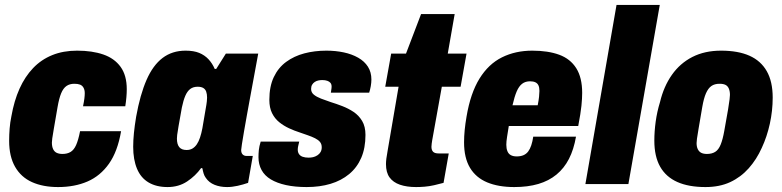

<svg xmlns="http://www.w3.org/2000/svg" viewBox="-20 -745 3164 777"><path d="M215 12Q154 12 109.5 -8Q65 -28 41 -70Q17 -112 17 -175Q17 -200 19 -225Q21 -250 26 -274Q37 -337 59 -386Q81 -435 114 -469.5Q147 -504 191.5 -522Q236 -540 292 -540Q353 -540 398 -524.5Q443 -509 468 -474.5Q493 -440 493 -384Q493 -369 491.5 -351.5Q490 -334 487 -315H316Q320 -334 321.5 -346.5Q323 -359 323 -368Q323 -381 318 -390Q313 -399 304 -402.5Q295 -406 281 -406Q262 -406 249 -397Q236 -388 227.5 -367.5Q219 -347 213 -312Q203 -254 198 -225Q193 -196 191.5 -185Q190 -174 190 -168Q190 -152 195 -141.5Q200 -131 209.5 -126.5Q219 -122 233 -122Q252 -122 265.5 -130Q279 -138 288 -158Q297 -178 304 -214H470Q456 -132 421 -82.5Q386 -33 334 -10.5Q282 12 215 12Z M658 12Q613 12 581.5 -6.5Q550 -25 534.5 -62Q519 -99 519 -151Q519 -177 522 -207Q525 -237 531 -273Q547 -362 573 -421.5Q599 -481 638 -510.5Q677 -540 731 -540Q764 -540 786 -531Q808 -522 823.5 -505.5Q839 -489 849 -466H855L894 -528H1025L1001 -398Q997 -376 991 -344Q985 -312 979 -278Q973 -244 967.5 -213Q962 -182 959 -161.5Q956 -141 956 -138Q956 -126 962 -120Q968 -114 977 -114H1003L984 -5Q964 2 941.5 7Q919 12 899 12Q871 12 848.5 3Q826 -6 813 -25Q807 -33 804 -43Q801 -53 799 -64L794 -65Q771 -33 737 -10.5Q703 12 658 12ZM735 -138Q749 -138 759 -144Q769 -150 776.5 -161Q784 -172 789.5 -188.5Q795 -205 799 -226Q807 -275 811.5 -299.5Q816 -324 817 -334.5Q818 -345 818 -350Q818 -364 814.5 -374Q811 -384 802.5 -389Q794 -394 780 -394Q762 -394 750 -385Q738 -376 730 -357.5Q722 -339 716 -310Q707 -259 702.5 -234Q698 -209 697 -199Q696 -189 696 -184Q696 -161 705.5 -149.5Q715 -138 735 -138Z M1221 12Q1174 12 1137.5 4Q1101 -4 1076 -19Q1051 -34 1038.5 -57Q1026 -80 1026 -109Q1026 -123 1027.5 -138Q1029 -153 1035 -172H1191Q1188 -160 1186.5 -153Q1185 -146 1185 -139Q1185 -129 1190 -121.5Q1195 -114 1205 -110.5Q1215 -107 1229 -107Q1238 -107 1247 -109Q1256 -111 1264.5 -116.5Q1273 -122 1277.5 -130Q1282 -138 1282 -149Q1282 -162 1275 -170.5Q1268 -179 1255 -185.5Q1242 -192 1226 -197.5Q1210 -203 1193 -209Q1171 -216 1149.5 -226Q1128 -236 1110 -250.5Q1092 -265 1081 -287Q1070 -309 1070 -341Q1070 -395 1088 -433Q1106 -471 1138 -494.5Q1170 -518 1211.5 -529Q1253 -540 1301 -540Q1338 -540 1371 -533Q1404 -526 1429.5 -511.5Q1455 -497 1469 -475Q1483 -453 1483 -423Q1483 -411 1480.5 -396.5Q1478 -382 1474 -370H1319Q1321 -383 1321.5 -387.5Q1322 -392 1322 -394Q1322 -404 1317.5 -409.5Q1313 -415 1304.5 -418Q1296 -421 1284 -421Q1277 -421 1269 -419.5Q1261 -418 1254 -413.5Q1247 -409 1243 -402Q1239 -395 1239 -385Q1239 -371 1250 -362Q1261 -353 1279 -346Q1297 -339 1318 -332Q1341 -325 1365.5 -315.5Q1390 -306 1411 -292Q1432 -278 1445.5 -255.5Q1459 -233 1459 -199Q1459 -146 1442 -106.5Q1425 -67 1393 -40.5Q1361 -14 1317.5 -1Q1274 12 1221 12Z M1664 12Q1626 12 1598.5 2.5Q1571 -7 1556.5 -27Q1542 -47 1542 -81Q1542 -90 1543.5 -103Q1545 -116 1549 -137L1593 -394H1539L1563 -528H1623L1684 -688H1820L1792 -528H1868L1844 -394H1768L1729 -177Q1728 -170 1727 -163.5Q1726 -157 1726 -151Q1726 -138 1732.5 -131Q1739 -124 1756 -124H1796L1775 -5Q1757 0 1737 4.5Q1717 9 1698.5 10.5Q1680 12 1664 12Z M2061 12Q1997 12 1951.5 -7Q1906 -26 1882 -66Q1858 -106 1858 -169Q1858 -193 1860.5 -218.5Q1863 -244 1868 -273Q1884 -368 1920.5 -427Q1957 -486 2011.5 -513Q2066 -540 2134 -540Q2198 -540 2243 -523.5Q2288 -507 2312 -469Q2336 -431 2336 -369Q2336 -347 2333 -317Q2330 -287 2320 -235H2039Q2035 -210 2032 -191Q2029 -172 2029 -159Q2029 -144 2033.5 -133Q2038 -122 2047.5 -117Q2057 -112 2071 -112Q2087 -112 2098.5 -117Q2110 -122 2117.5 -132Q2125 -142 2130 -157Q2135 -172 2138 -192H2311Q2302 -140 2282.5 -102Q2263 -64 2232 -38.5Q2201 -13 2158.5 -0.5Q2116 12 2061 12ZM2054 -319H2156Q2160 -339 2161.5 -353.5Q2163 -368 2163 -377Q2163 -391 2159 -399.5Q2155 -408 2146.5 -412Q2138 -416 2125 -416Q2106 -416 2093 -406Q2080 -396 2071 -375Q2062 -354 2054 -319Z M2349 0 2475 -725H2650L2523 0Z M2835 12Q2767 12 2721 -8.5Q2675 -29 2651.5 -70.5Q2628 -112 2628 -176Q2628 -213 2633.5 -253Q2639 -293 2651 -332Q2666 -395 2699 -442Q2732 -489 2782 -514.5Q2832 -540 2898 -540Q2967 -540 3013 -519.5Q3059 -499 3083 -457Q3107 -415 3107 -350Q3107 -297 3095.5 -244.5Q3084 -192 3063 -147Q3042 -100 3010 -64Q2978 -28 2935 -8Q2892 12 2835 12ZM2841 -122Q2861 -122 2874.5 -130.5Q2888 -139 2896.5 -160Q2905 -181 2911 -215Q2922 -274 2926.5 -302.5Q2931 -331 2932.5 -343Q2934 -355 2934 -361Q2934 -376 2929.5 -386.5Q2925 -397 2916 -401.5Q2907 -406 2892 -406Q2872 -406 2859 -397Q2846 -388 2837 -367.5Q2828 -347 2822 -312Q2812 -253 2807 -224Q2802 -195 2800.5 -183.5Q2799 -172 2799 -166Q2799 -151 2804 -141Q2809 -131 2818 -126.5Q2827 -122 2841 -122Z"/></svg>

Font: Archivo Condensed Black
Style: Italic
Weight: 900
Width: 3
Italic angle: -10°
Designer: Hector Gatti
Foundry: Omnibus-Type
Version: Version 2.001